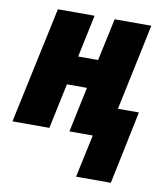

<svg xmlns="http://www.w3.org/2000/svg" viewBox="-85 -624 787 898"><g transform="rotate(10 308.5 -175.0)"><path d="M336.9 203.1 380.4 0H269.5L314.9 -214.8H219.7L174.3 0H-1L117.2 -553.2H291.5L249 -352.1H343.8L386.7 -553.2H561L474.6 -143.6H574.2L502 203.1Z"/></g></svg>

Font: Open Sans SemiCondensed ExtraBold
Style: Italic
Weight: 800
Width: 4
Italic angle: -12°
Designer: Monotype Design Team
Foundry: Monotype Imaging Inc.
Version: Version 3.003